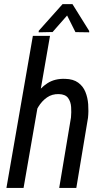

<svg xmlns="http://www.w3.org/2000/svg" viewBox="-20 -927 508 947"><path d="M226.6 -750 96.2 0H11.7L142.1 -750ZM128.4 -282.2 97.7 -283.7Q103 -325.2 116.5 -370.4Q129.9 -415.5 153.8 -454.3Q177.7 -493.2 214.1 -516.6Q250.5 -540 301.8 -538.1Q341.3 -537.1 365.5 -519.5Q389.6 -502 401.1 -473.9Q412.6 -445.8 415 -412.4Q417.5 -378.9 414.1 -346.2L356.4 0H272L330.1 -347.7Q332.5 -373 330.8 -399.2Q329.1 -425.3 315.9 -443.6Q302.7 -461.9 270.5 -462.9Q236.8 -463.9 211.7 -446.3Q186.5 -428.7 169.4 -400.6Q152.3 -372.6 142.3 -341.1Q132.3 -309.6 128.4 -282.2ZM337.4 -906.7 419.9 -774.4V-767.6L352.1 -768.6L311 -850.6L239.3 -769L170.9 -767.6V-774.9L288.6 -906.7Z"/></svg>

Font: Roboto Condensed
Style: Italic
Weight: 400
Italic angle: -12°
Designer: Christian Robertson
Foundry: Google
Version: Version 3.0